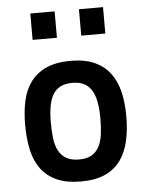

<svg xmlns="http://www.w3.org/2000/svg" viewBox="-53 -771 637 826"><g transform="rotate(-5 265.5 -358.5)"><path d="M264 -510Q325 -510 367 -491Q409 -472 434.5 -437.5Q460 -403 471 -356Q482 -309 482 -252Q482 -195 471.5 -147Q461 -99 436 -63.5Q411 -28 369 -8.5Q327 11 264 11Q200 11 158 -8.5Q116 -28 91 -62.5Q66 -97 55.5 -145.5Q45 -194 45 -253Q45 -310 55.5 -357Q66 -404 91.5 -438Q117 -472 159 -491Q201 -510 264 -510ZM264 -84Q298 -84 318.5 -96.5Q339 -109 350.5 -131Q362 -153 366 -184Q370 -215 370 -252Q370 -289 365 -319Q360 -349 348 -370.5Q336 -392 315.5 -403.5Q295 -415 264 -415Q232 -415 211 -404Q190 -393 178 -372Q166 -351 161 -321Q156 -291 156 -253Q156 -215 160 -183.5Q164 -152 176 -130Q188 -108 209 -96Q230 -84 264 -84ZM109 -728H214V-614H109ZM319 -728H423V-614H319Z"/></g></svg>

Font: Panefresco 750wt
Style: Regular
Weight: 750
Foundry: Campivisivi & Chank Co
Version: Version 1.000